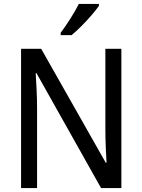

<svg xmlns="http://www.w3.org/2000/svg" viewBox="-20 -964 730 984"><path d="M602 0H498L167 -589H163Q165 -552 167.5 -505.5Q170 -459 170 -413V0H88V-714H191L522 -130H526Q524 -161 522 -211Q520 -261 520 -302V-714H602ZM487 -934Q474 -915 449.5 -886.5Q425 -858 397 -830Q369 -802 347 -784H291V-796Q315 -828 341 -869Q367 -910 384 -944H487Z"/></svg>

Font: Noto Sans Thai SemCond
Style: Regular
Weight: 400
Width: 4
Designer: Monotype Design Team
Foundry: Monotype Imaging Inc.
Version: Version 2.002; ttfautohint (v1.8.4.7-5d5b)